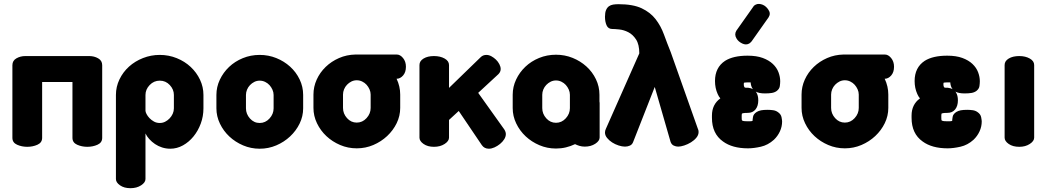

<svg xmlns="http://www.w3.org/2000/svg" viewBox="-20 -770 5488 1007"><path d="M448 -476Q474 -476 495 -464Q516 -452 516 -428V-47Q516 -22 491.5 -11Q467 0 438 0Q409 0 384.5 -11Q360 -22 360 -47V-340H201V-47Q201 -22 176.5 -11Q152 0 123 0Q94 0 69.5 -11Q45 -22 45 -47V-428Q45 -452 66 -464Q87 -476 113 -476Z M873 10Q851 10 830.5 3.5Q810 -3 793 -14.5Q776 -26 763 -40.5Q750 -55 743 -70V169Q743 187 720 202Q697 217 664 217Q631 217 609.5 202Q588 187 588 169V-272Q588 -315 606.5 -353.5Q625 -392 656.5 -420.5Q688 -449 730 -465.5Q772 -482 818 -482Q865 -482 907 -465Q949 -448 980 -419Q1011 -390 1029 -352Q1047 -314 1047 -272V-202Q1047 -160 1033 -122Q1019 -84 995 -54.5Q971 -25 939.5 -7.5Q908 10 873 10ZM818 -125Q833 -125 846 -131.5Q859 -138 869.5 -149Q880 -160 886 -173.5Q892 -187 892 -202V-272Q892 -301 870.5 -324Q849 -347 818 -347Q787 -347 765 -324Q743 -301 743 -272V-189Q743 -183 748.5 -172Q754 -161 764 -150.5Q774 -140 787.5 -132.5Q801 -125 818 -125Z M1342 -482Q1388 -482 1429 -465.5Q1470 -449 1501.5 -420.5Q1533 -392 1551.5 -353.5Q1570 -315 1570 -272V-202Q1570 -160 1551.5 -122Q1533 -84 1501.5 -54.5Q1470 -25 1429 -7.5Q1388 10 1342 10Q1296 10 1255 -7.5Q1214 -25 1183 -54Q1152 -83 1133.5 -121.5Q1115 -160 1115 -202V-272Q1115 -314 1133 -352Q1151 -390 1181.5 -419Q1212 -448 1253.5 -465Q1295 -482 1342 -482ZM1415 -272Q1415 -286 1409 -299.5Q1403 -313 1393.5 -323.5Q1384 -334 1370.5 -340.5Q1357 -347 1342 -347Q1327 -347 1314 -340.5Q1301 -334 1291 -323.5Q1281 -313 1275.5 -299.5Q1270 -286 1270 -272V-202Q1270 -172 1291 -148.5Q1312 -125 1342 -125Q1372 -125 1393.5 -148.5Q1415 -172 1415 -202Z M2109 -420Q2109 -391 2094 -374Q2079 -357 2061 -357H2060Q2079 -317 2079 -274V-204Q2079 -162 2060.5 -124Q2042 -86 2010.5 -56.5Q1979 -27 1938 -9.5Q1897 8 1851 8Q1805 8 1764 -9.5Q1723 -27 1692 -56Q1661 -85 1642.5 -123.5Q1624 -162 1624 -204V-274Q1624 -315 1641 -352.5Q1658 -390 1688 -419Q1718 -448 1758 -465.5Q1798 -483 1844 -484H1847H2061Q2079 -484 2094 -465.5Q2109 -447 2109 -420ZM1924 -274Q1924 -288 1918 -301.5Q1912 -315 1902.5 -325.5Q1893 -336 1879.5 -342.5Q1866 -349 1851 -349Q1836 -349 1823 -342.5Q1810 -336 1800 -325.5Q1790 -315 1784.5 -301.5Q1779 -288 1779 -274V-204Q1779 -174 1800 -150.5Q1821 -127 1851 -127Q1881 -127 1902.5 -150.5Q1924 -174 1924 -204Z M2488 -283 2625 -91Q2633 -78 2633 -67Q2633 -53 2624.5 -39.5Q2616 -26 2602.5 -15Q2589 -4 2573.5 3Q2558 10 2544 10Q2520 10 2507 -9L2386 -188L2335 -141V-48Q2335 -30 2312 -15Q2289 0 2256 0Q2223 0 2201.5 -15Q2180 -30 2180 -48V-429Q2180 -450 2201.5 -463Q2223 -476 2256 -476Q2289 -476 2312 -463Q2335 -450 2335 -429V-309L2501 -470Q2513 -482 2531 -482Q2544 -482 2557 -475Q2570 -468 2581 -457.5Q2592 -447 2599 -433.5Q2606 -420 2606 -408Q2606 -393 2594 -381Z M3124 -238Q3125 -236 3125 -230V-49Q3125 -31 3102 -16Q3079 -1 3047 -1Q3032 -1 3019 -5Q3006 -9 2996 -14Q2973 -3 2948 3Q2923 9 2896 9Q2850 9 2809 -8.5Q2768 -26 2737 -55Q2706 -84 2687.5 -122.5Q2669 -161 2669 -203V-273Q2669 -315 2687 -353Q2705 -391 2735.5 -420Q2766 -449 2807.5 -466Q2849 -483 2896 -483Q2942 -483 2983 -466.5Q3024 -450 3055.5 -421.5Q3087 -393 3105.5 -354.5Q3124 -316 3124 -273ZM2969 -273Q2969 -287 2963 -300.5Q2957 -314 2947.5 -324.5Q2938 -335 2924.5 -341.5Q2911 -348 2896 -348Q2881 -348 2868 -341.5Q2855 -335 2845 -324.5Q2835 -314 2829.5 -300.5Q2824 -287 2824 -273V-203Q2824 -173 2845 -149.5Q2866 -126 2896 -126Q2926 -126 2947.5 -149.5Q2969 -173 2969 -203Z M3333 -490Q3333 -537 3316 -563Q3299 -589 3275.5 -601Q3252 -613 3228 -615.5Q3204 -618 3191 -618Q3170 -618 3161.5 -637Q3153 -656 3153 -682Q3153 -704 3158.5 -717Q3164 -730 3173.5 -737Q3183 -744 3196 -746Q3209 -748 3224 -748Q3300 -748 3345.5 -726.5Q3391 -705 3418.5 -669.5Q3446 -634 3462.5 -588.5Q3479 -543 3498 -496L3640 -95Q3644 -88 3644 -78Q3644 -62 3632.5 -48Q3621 -34 3604 -23.5Q3587 -13 3568.5 -7Q3550 -1 3537 -1Q3525 -1 3513.5 -6.5Q3502 -12 3497 -26L3414 -314L3301 -26Q3296 -12 3284 -6.5Q3272 -1 3258 -1Q3243 -1 3224.5 -7Q3206 -13 3190.5 -23Q3175 -33 3164 -46.5Q3153 -60 3153 -75Q3153 -85 3158 -95Z M4060 -182Q4076 -171 4079 -155Q4082 -139 4082 -133Q4082 -106 4070.5 -81Q4059 -56 4039 -37Q4008 -9 3970.5 -0.5Q3933 8 3903 8Q3821 8 3772 -28Q3714 -69 3714 -152V-164Q3714 -222 3758 -254Q3750 -263 3744 -277Q3730 -308 3730 -345Q3730 -416 3783 -451Q3826 -478 3901 -478Q3948 -478 3980.5 -466Q4013 -454 4033.5 -434.5Q4054 -415 4063 -391Q4072 -367 4072 -344Q4072 -333 4070 -318.5Q4068 -304 4054 -293Q4043 -285 4028 -282.5Q4013 -280 3992 -280Q3960 -280 3943 -290Q3945 -289 3947 -285Q3957 -269 3957 -244Q3957 -214 3942.5 -196Q3928 -178 3902 -178Q3897 -178 3887.5 -177.5Q3878 -177 3873 -175Q3870 -175 3870 -164V-152Q3870 -140 3872 -138Q3873 -137 3878.5 -135.5Q3884 -134 3900 -134Q3905 -134 3913.5 -134Q3922 -134 3927 -136Q3927 -143 3929.5 -157.5Q3932 -172 3949 -183Q3959 -189 3972 -191.5Q3985 -194 4006 -194Q4020 -194 4034.5 -192Q4049 -190 4060 -182ZM3903 -310Q3920 -308 3929 -302Q3918 -317 3917 -338H3901Q3890 -338 3886.5 -337Q3883 -336 3882 -336Q3882 -335 3881.5 -333.5Q3881 -332 3881 -329Q3881 -321 3882.5 -317Q3884 -313 3885 -312Q3887 -310 3892 -310Q3897 -310 3902 -310ZM3922 -553Q3916 -546 3910 -542Q3893 -532 3872.5 -542Q3852 -552 3843 -568Q3830 -589 3842 -609L3931 -735Q3933 -739 3936 -741Q3939 -743 3942 -745Q3951 -750 3961 -749.5Q3971 -749 3980.5 -745Q3990 -741 3997.5 -734Q4005 -727 4010 -719Q4024 -699 4011 -679Z M4669 -420Q4669 -391 4654 -374Q4639 -357 4621 -357H4620Q4639 -317 4639 -274V-204Q4639 -162 4620.5 -124Q4602 -86 4570.5 -56.5Q4539 -27 4498 -9.5Q4457 8 4411 8Q4365 8 4324 -9.5Q4283 -27 4252 -56Q4221 -85 4202.5 -123.5Q4184 -162 4184 -204V-274Q4184 -315 4201 -352.5Q4218 -390 4248 -419Q4278 -448 4318 -465.5Q4358 -483 4404 -484H4407H4621Q4639 -484 4654 -465.5Q4669 -447 4669 -420ZM4484 -274Q4484 -288 4478 -301.5Q4472 -315 4462.5 -325.5Q4453 -336 4439.5 -342.5Q4426 -349 4411 -349Q4396 -349 4383 -342.5Q4370 -336 4360 -325.5Q4350 -315 4344.5 -301.5Q4339 -288 4339 -274V-204Q4339 -174 4360 -150.5Q4381 -127 4411 -127Q4441 -127 4462.5 -150.5Q4484 -174 4484 -204Z M5107 -182Q5123 -171 5126 -155Q5129 -139 5129 -133Q5129 -106 5117.5 -81Q5106 -56 5086 -37Q5055 -9 5017.5 -0.5Q4980 8 4950 8Q4868 8 4819 -28Q4761 -69 4761 -152V-164Q4761 -222 4805 -254Q4797 -263 4791 -277Q4777 -308 4777 -345Q4777 -416 4830 -451Q4873 -478 4948 -478Q4995 -478 5027.5 -466Q5060 -454 5080.5 -434.5Q5101 -415 5110 -391Q5119 -367 5119 -344Q5119 -333 5117 -318.5Q5115 -304 5101 -293Q5090 -285 5075 -282.5Q5060 -280 5039 -280Q5007 -280 4990 -290Q4992 -289 4994 -285Q5004 -269 5004 -244Q5004 -214 4989.5 -196Q4975 -178 4949 -178Q4944 -178 4934.5 -177.5Q4925 -177 4920 -175Q4917 -175 4917 -164V-152Q4917 -140 4919 -138Q4920 -137 4925.5 -135.5Q4931 -134 4947 -134Q4952 -134 4960.5 -134Q4969 -134 4974 -136Q4974 -143 4976.5 -157.5Q4979 -172 4996 -183Q5006 -189 5019 -191.5Q5032 -194 5053 -194Q5067 -194 5081.5 -192Q5096 -190 5107 -182ZM4950 -310Q4967 -308 4976 -302Q4965 -317 4964 -338H4948Q4937 -338 4933.5 -337Q4930 -336 4929 -336Q4929 -335 4928.5 -333.5Q4928 -332 4928 -329Q4928 -321 4929.5 -317Q4931 -313 4932 -312Q4934 -310 4939 -310Q4944 -310 4949 -310Z M5326 -476Q5358 -476 5381 -463Q5404 -450 5404 -429V-48Q5404 -30 5381 -15Q5358 0 5326 0Q5292 0 5270.5 -15Q5249 -30 5249 -48V-429Q5249 -450 5270.5 -463Q5292 -476 5326 -476Z"/></svg>

Font: AkaAcidDosis
Style: ExtraBold
Weight: 800
Designer: Edgar Tolentino, Pablo Impallari, Igino Marini, Aka-Acid
Foundry: Edgar Tolentino, Pablo Impallari, Igino Marini, Aka-Acid
Version: Version 1.007